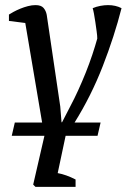

<svg xmlns="http://www.w3.org/2000/svg" viewBox="-20 -532 496 752"><path d="M38 -52H145L79 -442L15 -450V-475Q21 -479 33 -485.5Q45 -492 59.5 -498Q74 -504 89.5 -508Q105 -512 119 -512Q141 -512 150.5 -501Q160 -490 163 -474L216 -115L221 -53H223L256 -117Q271 -145 286.5 -179Q302 -213 316 -248Q330 -283 341.5 -317.5Q353 -352 361 -381Q361 -392 358.5 -409.5Q356 -427 353.5 -445Q351 -463 348 -478.5Q345 -494 343 -500Q357 -506 373 -509Q389 -512 403 -512Q433 -512 456 -500Q428 -390 382.5 -273Q337 -156 272 -52H374L362 0H237L206 146Q239 152 276 171V200H119L110 191L154 0H26Z"/></svg>

Font: PTSerifItalic
Style: Italic
Weight: 400
Italic angle: -12°
Designer: A.Korolkova, O.Umpeleva, V.Yefimov
Foundry: ParaType Ltd
Version: Version 1.000W OFL